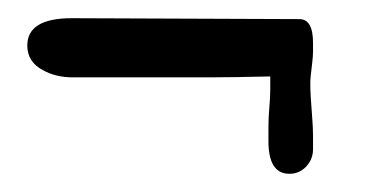

<svg xmlns="http://www.w3.org/2000/svg" viewBox="-20 -386 404 211"><path d="M298 -195Q275 -195 275 -231Q275 -238 275 -247Q275 -256 276 -268Q277 -279 277 -288Q277 -297 277 -302Q234 -301 211.5 -301Q189 -301 187 -301H60Q41 -301 27 -309Q10 -318 10 -336Q10 -366 59 -366L309 -365Q324 -365 324 -339Q324 -335 324 -329.5Q324 -324 323 -316Q322 -308 321.5 -303Q321 -298 321 -294Q321 -288 321.5 -279Q322 -270 323 -258Q324 -246 324 -237Q324 -228 324 -222Q324 -211 316.5 -203Q309 -195 298 -195Z"/></svg>

Font: Dongol
Style: Regular
Weight: 400
Designer: Abdo Mohamed and Ibrahim Hamdi
Foundry: Protype Foundry
Version: Version 1.000;hotconv 1.0.109;makeotfexe 2.5.65596